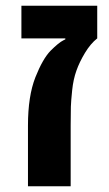

<svg xmlns="http://www.w3.org/2000/svg" viewBox="-20 -650 382 670"><path d="M319.3 -629.9V-516.1Q295.9 -497.6 276.6 -465.6Q257.3 -433.6 246.6 -403.3Q235.8 -373 231.9 -335.7Q228 -298.3 227.3 -277.6Q226.6 -256.8 226.6 -211.9V0H77.6V-211.9Q77.6 -314.5 103.5 -380.4Q128.9 -444.3 156.2 -472.7Q185.1 -501.5 201.2 -509.3L208 -512.7V-516.1H54.7V-629.9Z"/></svg>

Font: Open Sans Hebrew
Style: Bold
Weight: 700
Foundry: Ascender Corporation, Yanek Iontef
Version: Version 2.001;PS 002.001;hotconv 1.0.70;makeotf.lib2.5.58329